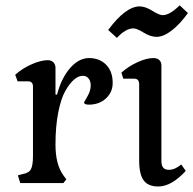

<svg xmlns="http://www.w3.org/2000/svg" viewBox="-20 -675 713 708"><path d="M213.9 0 224.6 -13.7 213.9 -28.3Q184.6 -68.4 184.6 -141.6Q184.6 -209 194.8 -260.7Q205.1 -312.5 221.2 -340.3Q237.3 -368.2 253.4 -381.8Q269.5 -395.5 285.2 -395.5Q298.8 -395.5 306.6 -385.7Q314.5 -376 314.5 -360.4Q314.5 -339.8 302.2 -319.3Q290 -298.8 290 -297.9Q290 -289.1 307.6 -289.1Q345.7 -289.1 370.6 -312Q395.5 -335 395.5 -369.1Q395.5 -412.1 371.1 -436.5Q346.7 -460.9 308.6 -460.9Q270.5 -460.9 238.3 -423.8Q206.1 -386.7 190.4 -326.2H184.6V-424.8Q184.6 -437.5 176.8 -445.3Q168.9 -453.1 156.2 -453.1Q130.9 -453.1 96.7 -438Q62.5 -422.9 36.1 -399.4L44.9 -375H84Q101.6 -375 101.6 -355.5V-100.6Q101.6 -65.4 94.2 -51.3Q86.9 -37.1 63.5 -33.2L45.9 -28.3L54.7 0Z M471.7 -570.3Q484.4 -570.3 509.8 -554.7Q535.2 -539.1 557.6 -539.1Q583 -539.1 613.8 -563Q644.5 -586.9 672.9 -627L642.6 -655.3Q605.5 -619.1 580.1 -619.1Q567.4 -619.1 541.5 -635.3Q515.6 -651.4 495.1 -651.4Q443.4 -651.4 378.9 -564.5L411.1 -535.2Q443.4 -570.3 471.7 -570.3ZM665 -44.9 648.4 -68.4Q625 -48.8 602.5 -48.8Q575.2 -48.8 575.2 -80.1V-433.6Q575.2 -446.3 567.4 -453.6Q559.6 -460.9 545.9 -460.9Q520.5 -460.9 487.3 -445.8Q454.1 -430.7 427.7 -407.2L434.6 -384.8H475.6Q493.2 -384.8 493.2 -363.3V-83Q493.2 -32.2 509.8 -9.8Q526.4 12.7 563.5 12.7Q612.3 12.7 665 -44.9Z"/></svg>

Font: Kurale
Style: Regular
Weight: 400
Version: 1.0; ttfautohint (v1.3)